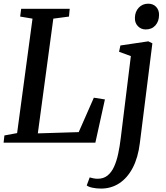

<svg xmlns="http://www.w3.org/2000/svg" viewBox="-21 -792 919 1066"><path d="M-1 0 3.5 -40 74 -53 159.5 -688.5 91 -700 96.5 -743H366L362 -700L275 -688.5L189 -51.5L416 -58.5L500 -249.5L561.5 -240L508.5 0ZM755.5 2Q745.5 83.5 715.8 140Q686 196.5 641 225.8Q596 255 540 255Q514.5 255 492.2 250.2Q470 245.5 460.5 237.5L477 193Q484 195.5 497.2 198Q510.5 200.5 521 200.5Q553.5 200.5 575.8 182.8Q598 165 612.2 133.8Q626.5 102.5 635.2 61.5Q644 20.5 649.5 -26L705.5 -480.5L640 -504.5L647.5 -539.5L802.5 -562.5L825 -551.5ZM788 -628.5Q762 -628.5 744.5 -646.8Q727 -665 728 -693Q728.5 -727 749.2 -749.2Q770 -771.5 802 -771.5Q829.5 -771.5 846 -753.8Q862.5 -736 862 -709.5Q862 -674 842 -651.2Q822 -628.5 788 -628.5Z"/></svg>

Font: Merriweather 28pt Medium
Style: Italic
Weight: 500
Italic angle: -7.8°
Version: Version 2.101